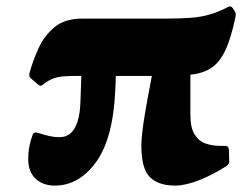

<svg xmlns="http://www.w3.org/2000/svg" viewBox="-20 -563 773 599"><path d="M151 16Q114 16 91 -5.5Q68 -27 68 -67Q68 -87 71.5 -105.5Q75 -124 82 -143Q86 -152 96 -149Q122 -141 136.5 -138Q151 -135 166 -135Q186 -135 200 -147Q214 -159 222 -184Q230 -209 231 -247L236 -393H344L340 -289Q334 -133 280.5 -58.5Q227 16 151 16ZM526 16Q475 16 448 -10Q421 -36 421 -109Q421 -126 424 -151.5Q427 -177 431.5 -204Q436 -231 440 -253L466 -391H574V-299Q574 -272 574 -248Q574 -224 574 -204Q574 -164 587.5 -143Q601 -122 622 -115Q643 -108 666 -108Q670 -108 674.5 -108Q679 -108 683 -108Q692 -108 694 -98L695 -62Q697 -53 688 -46Q643 -17 600.5 -0.5Q558 16 526 16ZM114 -299Q107 -292 99 -299L77 -318Q69 -325 72 -335Q83 -375 101 -414Q119 -453 151 -479Q183 -505 237 -505H497Q543 -505 575.5 -507.5Q608 -510 635 -518Q662 -526 691 -541Q700 -546 706 -538L711 -530Q717 -523 715 -512Q701 -444 683 -406Q665 -368 639 -351Q613 -334 574.5 -330Q536 -326 479 -326H210Q169 -326 150 -319.5Q131 -313 114 -299Z"/></svg>

Font: Hahmlet Black
Style: Regular
Weight: 900
Version: Version 1.002